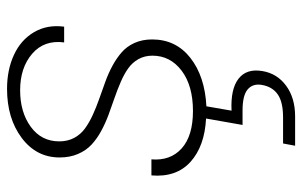

<svg xmlns="http://www.w3.org/2000/svg" viewBox="-174 -416 846 537"><g transform="rotate(-90 248.5 -147.0)"><path d="M407.2 -144Q407.2 -77.6 355.7 -37.1Q304.2 3.4 220.2 7.8L208 78.1Q268.6 75.2 297.4 97.7Q326.2 120.1 318.8 164.1Q312 205.6 277.8 230.7Q243.7 255.9 191.9 255.9H109.9L116.2 222.2H189Q231.9 222.2 253.2 207.5Q274.4 192.9 279.8 164.1Q284.7 138.2 267.8 123.5Q251 108.9 209 108.9H168L186 6.8Q108.9 2.9 64.9 -36.6Q21 -76.2 26.9 -146H71.8Q67.4 -92.8 102.5 -61.3Q137.7 -29.8 207 -29.8Q277.8 -29.8 319.8 -61.5Q361.8 -93.3 361.8 -143.1Q361.8 -165 352.1 -182.4Q342.3 -199.7 325.9 -211.2Q309.6 -222.7 288.1 -231.9Q266.6 -241.2 243.2 -249.3Q219.7 -257.3 196 -266.1Q172.4 -274.9 150.9 -286.6Q129.4 -298.3 113 -313.5Q96.7 -328.6 86.9 -351.3Q77.1 -374 77.1 -402.8Q77.1 -467.8 131.8 -508.8Q186.5 -549.8 269 -549.8Q322.3 -549.8 364 -530.5Q405.8 -511.2 427.5 -474.4Q449.2 -437.5 442.9 -390.1H398.9Q406.2 -445.8 367.2 -479.5Q328.1 -513.2 265.1 -513.2Q203.6 -513.2 162.8 -483.4Q122.1 -453.6 122.1 -403.8Q122.1 -380.4 131.8 -362.1Q141.6 -343.8 158.2 -331.8Q174.8 -319.8 196 -310.1Q217.3 -300.3 241 -292Q264.6 -283.7 288.3 -275.1Q312 -266.6 333.3 -255.1Q354.5 -243.7 371.1 -229.2Q387.7 -214.8 397.5 -193.1Q407.2 -171.4 407.2 -144Z"/></g></svg>

Font: SVN-Poppins ExtraLight
Style: Italic
Weight: 200
Italic angle: -10°
Designer: Ninad Kale (Devanagari), Jonny Pinhorn (Latin)
Foundry: Indian Type Foundry
Version: Version 3.002 2017